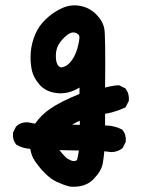

<svg xmlns="http://www.w3.org/2000/svg" viewBox="-20 -566 540 727"><path d="M243.7 140.1Q231.4 137.2 219.5 132.8Q207.5 128.4 195.8 123Q171.9 111.8 151.4 90.8Q141.1 81.1 131.8 69.8Q122.6 58.6 114.3 46.9Q98.6 24.9 94.7 -2.4Q66.4 -3.9 43.9 -17.1L42.5 -17.6L41.5 -19Q26.9 -35.6 29.3 -62.5V-64.5L30.3 -65.9L40 -85.4L41 -86.9L42.5 -88.4Q61 -105 86.9 -102.5H87.4H87.9L112.8 -97.7Q118.7 -106 125.2 -113.8Q131.8 -121.6 138.9 -128.7Q146 -135.7 153.8 -142.1Q161.6 -148.4 170.4 -154.3Q187.5 -166.5 215.3 -180.7Q243.2 -194.8 280.8 -210.4L281.2 -234.4Q241.2 -210.4 202.6 -212.9Q179.2 -214.4 161.1 -222.4Q143.1 -230.5 130.4 -244.6Q106 -272 99.6 -304.7Q96.7 -320.8 95.9 -337.2Q95.2 -353.5 96.7 -370.1Q99.6 -403.8 113.3 -435.5Q126.5 -467.8 153.3 -493.2Q180.2 -519 212.9 -534.2Q246.6 -550.3 282.5 -543.9Q318.4 -537.6 344 -512Q369.6 -486.3 375 -457Q379.9 -430.7 377.9 -234.4Q404.8 -241.7 428.2 -243.2H430.7L433.1 -242.2L452.6 -232.4L454.6 -231.4L456.1 -229.5Q470.2 -210.9 467.8 -185.5V-183.6L466.8 -182.1L457 -162.6L455.6 -159.7L452.6 -158.2Q440.9 -152.8 428.7 -148.4Q416.5 -144 403.8 -140.6Q391.1 -137.2 377.9 -135.3V-90.8Q384.8 -90.8 391.4 -90.3Q397.9 -89.8 404.3 -88.6Q410.6 -87.4 417 -85.4Q423.3 -83.5 429.2 -81.3Q435.1 -79.1 440.9 -76.2L442.9 -75.2L444.3 -73.2Q458.5 -55.7 456.1 -30.3V-28.3L455.1 -26.9L445.3 -7.3L444.3 -5.4L442.4 -3.9Q424.3 9.8 401.4 9.8H400.9H400.4L375 6.8Q373 29.8 369.1 52.7Q366.2 67.9 357.2 83Q348.1 98.1 333 113.3Q301.8 145 245.1 140.6H244.6ZM271.5 40.5Q273.9 31.7 275.6 22.5Q277.3 13.2 278.8 3.9L205.1 2.4Q215.3 15.6 223.4 23.9Q231.4 32.2 235.8 35.2Q242.7 39.1 248.3 41.3Q253.9 43.5 258.3 43.9Q264.6 44.4 271.5 40.5ZM282.2 -93.3V-108.9Q268.1 -103.5 253.4 -93.8ZM229.5 -316.4Q241.7 -323.2 253.4 -339.8Q257.3 -345.2 260.7 -351.8Q264.2 -358.4 267.3 -366.2Q270.5 -374 272.9 -382.3Q280.3 -408.7 280.8 -424.8Q280.8 -430.2 278.1 -433.8Q275.4 -437.5 268.6 -440.9Q254.9 -446.8 240.2 -437.5Q231.4 -432.1 223.1 -423.8Q214.8 -415.5 206.5 -404.8Q199.2 -394.5 195.3 -382.1Q191.4 -369.6 191.4 -354.5Q191.4 -339.4 194.3 -329.6Q197.3 -319.8 202.6 -315.4Q207 -311 212.9 -311Q218.8 -311 229.5 -316.4Z"/></svg>

Font: NaikaiFont
Style: Bold
Weight: 700
Version: Version 1.89